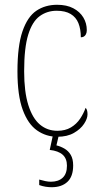

<svg xmlns="http://www.w3.org/2000/svg" viewBox="-20 -562 417 803"><path d="M220 10Q173 10 135 -16.5Q97 -43 75 -103Q53 -163 53 -263Q53 -370 74 -431Q95 -492 132 -517Q169 -542 219 -542Q259 -542 286.5 -527.5Q314 -513 328.5 -489Q343 -465 343 -436Q343 -426 339.5 -419Q336 -412 330.5 -409Q325 -406 318 -406Q318 -440 308 -465Q298 -490 275.5 -503.5Q253 -517 217 -517Q177 -517 146 -494.5Q115 -472 98 -417Q81 -362 81 -264Q81 -178 98.5 -122.5Q116 -67 147 -41Q178 -15 220 -15Q253 -15 276.5 -29Q300 -43 315 -65.5Q330 -88 338 -111Q342 -107 344 -100.5Q346 -94 346 -84Q346 -66 331.5 -44Q317 -22 289 -6Q261 10 220 10ZM196 221Q184 221 171 219Q158 217 144 212V189Q158 193 170 195.5Q182 198 193 198Q224 198 242 181.5Q260 165 260 131Q260 101 242 85Q224 69 188 65L204 -9H229L216 46Q233 50 249.5 59.5Q266 69 276 86Q286 103 286 130Q286 176 262 198.5Q238 221 196 221Z"/></svg>

Font: Noto Serif Khmer Condensed Thin
Style: Regular
Weight: 250
Width: 3
Designer: Danh Hong and the Monotype Design Team
Foundry: Monotype Imaging Inc.
Version: Version 2.004